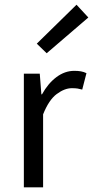

<svg xmlns="http://www.w3.org/2000/svg" viewBox="-20 -801 398 821"><path d="M82 0V-486.1H150L156.9 -397.6H159.6Q185.1 -444.1 221.1 -471.1Q257.1 -498.1 297.9 -498.1Q313.9 -498.1 326.2 -495.9Q338.5 -493.7 349.7 -488.1L331.6 -417.9Q321.2 -420.9 311.8 -422.4Q302.3 -423.9 287.2 -423.9Q256.4 -423.9 222.8 -399.1Q189.2 -374.3 164.3 -312.1V0ZM179.6 -573.3 137.3 -614.3 307.2 -780.8 357.7 -726.2Z"/></svg>

Font: Source Sans Variable
Style: Regular
Weight: 200
Designer: Paul D. Hunt
Foundry: Adobe Systems Incorporated
Version: Version 3.006;hotconv 1.0.111;makeotfexe 2.5.65597